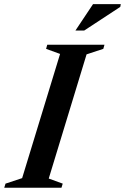

<svg xmlns="http://www.w3.org/2000/svg" viewBox="-47 -886 590 906"><path d="M236.5 -631.5 170.5 -655.5 176 -675H446L440.5 -655.5L361.5 -629.5L183 -43.5L249 -19.5L243 0H-27L-21 -19.5L57.5 -45.5ZM309 -742 392 -866.5H523L520.5 -853.5L350.5 -742Z"/></svg>

Font: Newsreader 24pt SemiBold
Style: Italic
Weight: 600
Italic angle: -17°
Designer: Hugues Gentile
Foundry: Production Type
Version: Version 1.003